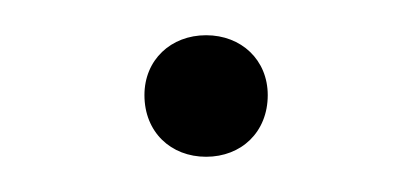

<svg xmlns="http://www.w3.org/2000/svg" viewBox="-20 -79 234 109"><path d="M97 10C117 10 132 -4 132 -25C132 -45 117 -59 97 -59C77 -59 62 -45 62 -25C62 -4 77 10 97 10Z"/></svg>

Font: LINE Seed Sans TH Thin
Style: Regular
Weight: 250
Designer: Dalton Maag Ltd | Thai characters by Cadson Demak Co.,Ltd.
Foundry: Dalton Maag Ltd
Version: Version 1.003